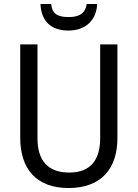

<svg xmlns="http://www.w3.org/2000/svg" viewBox="-20 -938 694 968"><path d="M470 -918H417C410 -867 374 -852 327 -852C273 -852 243 -866 238 -918H184C188 -833 235 -784 325 -784C413 -784 466 -837 470 -918ZM572 -242V-714H485V-241C485 -132 437 -68 329 -68C223 -68 169 -127 169 -240V-714H82V-243C82 -84 166 10 325 10C492 10 572 -89 572 -242Z"/></svg>

Font: Noto Sans Ethiopic SemiCondensed
Style: Regular
Weight: 400
Width: 4
Designer: Monotype Design Team
Foundry: Monotype Imaging Inc.
Version: Version 2.102